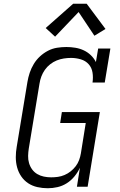

<svg xmlns="http://www.w3.org/2000/svg" viewBox="-20 -993 640 1021"><path d="M234 8Q206 8 179 2Q152 -4 130 -18.5Q108 -33 93 -55Q78 -77 71 -103Q64 -129 64 -157Q64 -185 69 -213L126 -558Q130 -582 138 -606Q146 -630 159.5 -652.5Q173 -675 192.5 -693Q212 -711 235 -723Q258 -735 283 -739Q308 -743 333 -743Q357 -743 381 -739Q405 -735 426 -725Q447 -715 463.5 -699Q480 -683 490 -663L502 -735H567L537 -554H472Q476 -581 472 -607Q468 -633 451.5 -651.5Q435 -670 409.5 -677.5Q384 -685 358 -685Q339 -685 319.5 -682Q300 -679 281.5 -671.5Q263 -664 246.5 -651Q230 -638 218.5 -621.5Q207 -605 200 -586.5Q193 -568 190 -548L133 -203Q130 -184 129.5 -164Q129 -144 134.5 -125.5Q140 -107 151 -92Q162 -77 178 -67.5Q194 -58 213 -54Q232 -50 252 -50Q270 -50 288 -52.5Q306 -55 323.5 -62.5Q341 -70 356 -82Q371 -94 382.5 -109Q394 -124 400.5 -141.5Q407 -159 410 -177L436 -339H300L309 -397H511L446 0H389L405 -101Q394 -77 376 -55Q358 -33 335 -18.5Q312 -4 286 2Q260 8 234 8ZM273 -798 223 -844 369 -973H441L541 -839L482 -803L398 -929Z"/></svg>

Font: Iosevka Curly Slab LtExObl
Style: Regular
Weight: 300
Width: 7
Italic angle: -9°
Monospace: yes
Designer: Belleve Invis
Foundry: Belleve Invis
Version: Version 11.1.0; ttfautohint (v1.8.3)